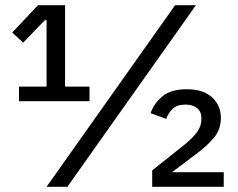

<svg xmlns="http://www.w3.org/2000/svg" viewBox="-20 -718 913 738"><path d="M53 -329V-385H159V-641H153L69 -554L27 -593L126 -698H230V-385H324V-329ZM159 0 653 -698H733L239 0ZM840 0H565V-63L693 -165Q723 -190 738.5 -212Q754 -234 754 -259V-265Q754 -289 737.5 -302.5Q721 -316 693 -316Q661 -316 644 -300Q627 -284 619 -261L559 -283Q571 -320 604 -347.5Q637 -375 698 -375Q761 -375 795 -344Q829 -313 829 -265Q829 -220 801.5 -187.5Q774 -155 730 -123L641 -56H840Z"/></svg>

Font: IBM Plex Sans Devanagari Text
Style: Regular
Weight: 450
Designer: Mike Abbink, Paul van der Laan, Pieter van Rosmalen, Erin McLaughlin
Foundry: Bold Monday
Version: Version 1.1